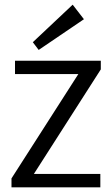

<svg xmlns="http://www.w3.org/2000/svg" viewBox="-20 -799 479 819"><path d="M29 -38 334 -514 344 -483H44V-540H410V-503L104 -25L94 -57H408V0H29ZM338 -717 145 -586 120 -619 290 -779Z"/></svg>

Font: Pathway Extreme SemiCondensed Light
Style: Regular
Weight: 300
Width: 4
Version: Version 1.001;gftools[0.9.26]